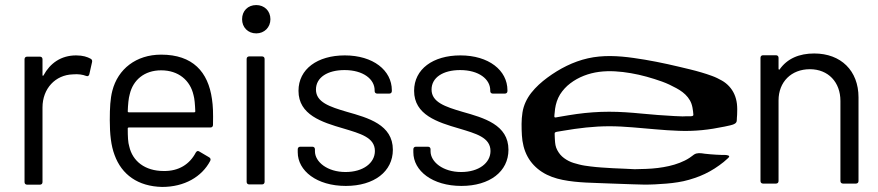

<svg xmlns="http://www.w3.org/2000/svg" viewBox="-20 -730 3469 759"><path d="M281 -511C221 -511 178 -480 152 -432C150 -429 148 -430 148 -434V-496C148 -502 144 -506 138 -506H87C81 -506 77 -502 77 -496V-10C77 -4 81 0 87 0H138C144 0 148 -4 148 -10V-305C148 -380 199 -434 268 -436C290 -438 307 -435 320 -430C327 -427 331 -430 333 -436L344 -485C345 -490 344 -495 338 -498C325 -505 308 -511 281 -511Z M818 -338C803 -446 742 -514 617 -514C518 -514 446 -457 424 -371C416 -340 414 -304 414 -255C414 -199 419 -154 433 -117C461 -40 525 7 621 9C709 9 778 -31 811 -94C814 -100 812 -105 807 -108L768 -131C762 -135 758 -133 754 -127C730 -81 687 -53 627 -54C553 -54 504 -93 491 -151C486 -166 485 -191 485 -222C485 -225 487 -226 489 -226H812C818 -226 822 -230 822 -236C823 -286 822 -311 818 -338ZM617 -452C686 -452 732 -412 745 -354C749 -341 751 -317 752 -290C752 -287 750 -286 748 -286H489C487 -286 485 -287 485 -290C486 -317 488 -341 493 -358C506 -413 550 -452 617 -452Z M993 -598C1025 -598 1049 -622 1049 -654C1049 -687 1025 -710 993 -710C960 -710 937 -687 937 -654C937 -622 960 -598 993 -598ZM965 -1H1016C1022 -1 1026 -5 1026 -11V-497C1026 -503 1022 -507 1016 -507H965C959 -507 955 -503 955 -497V-11C955 -5 959 -1 965 -1Z M1347 5C1459 5 1533 -52 1533 -138C1533 -237 1436 -264 1351 -288C1283 -308 1229 -326 1229 -376C1229 -424 1275 -453 1342 -453C1416 -453 1461 -417 1461 -373V-370C1461 -364 1465 -360 1471 -360H1519C1525 -360 1529 -364 1529 -370V-373C1529 -452 1455 -511 1343 -511C1235 -511 1160 -457 1160 -371C1160 -276 1252 -247 1338 -222C1404 -202 1462 -187 1462 -133C1462 -86 1416 -50 1346 -50C1274 -50 1225 -90 1225 -132V-140C1225 -146 1221 -150 1215 -150H1167C1161 -150 1157 -146 1157 -140V-128C1157 -55 1232 5 1347 5Z M1804 5C1916 5 1990 -52 1990 -138C1990 -237 1893 -264 1808 -288C1740 -308 1686 -326 1686 -376C1686 -424 1732 -453 1799 -453C1873 -453 1918 -417 1918 -373V-370C1918 -364 1922 -360 1928 -360H1976C1982 -360 1986 -364 1986 -370V-373C1986 -452 1912 -511 1800 -511C1692 -511 1617 -457 1617 -371C1617 -276 1709 -247 1795 -222C1861 -202 1919 -187 1919 -133C1919 -86 1873 -50 1803 -50C1731 -50 1682 -90 1682 -132V-140C1682 -146 1678 -150 1672 -150H1624C1618 -150 1614 -146 1614 -140V-128C1614 -55 1689 5 1804 5Z M2488.8 -61.1C2488.8 -61.8 2410.5 -64.3 2403.7 -65C2373.8 -66.9 2343.8 -68.2 2314.1 -72.1C2299 -74 2283.8 -75.9 2269.3 -79.8C2255.2 -83.4 2240.3 -87.2 2227.5 -94C2215.2 -100.4 2203.6 -108.5 2194.6 -119.1C2185.9 -129.8 2178.5 -142.6 2175.9 -156.2C2174.6 -163.3 2174 -170 2173.6 -177.1C2173.6 -181 2173 -185.2 2173 -189.1C2173 -192.3 2173 -195.8 2172.7 -199C2172.4 -201.9 2172.4 -205.2 2174.9 -206.8C2177.2 -208.4 2180.7 -208.7 2183.6 -209.4C2191.4 -210.6 2198.8 -211.9 2206.5 -213.2C2266.8 -223.5 2327.3 -230.9 2388.9 -230.9C2450.1 -230.9 2511.4 -223.5 2572.6 -218.7C2602.5 -216.1 2632.8 -213.9 2663.1 -212.9C2693.4 -211.6 2724 -212.6 2754.3 -215.5C2784.6 -218.4 2814.9 -223.5 2844.9 -229.7C2852.3 -231.3 2859.4 -232.9 2866.8 -234.5C2873.6 -236.1 2880.3 -238 2886.1 -241.9C2890.6 -245.1 2892.6 -249.3 2892.6 -254.8C2892.6 -261.9 2893.5 -269 2893.9 -276.1C2894.5 -290.9 2894.8 -304.7 2893.2 -319.2C2891.6 -332.5 2888.4 -345.3 2882.9 -357.6C2872.9 -380.1 2855.5 -399.2 2833.9 -411.4C2827.8 -414.9 2821.4 -418.2 2814.9 -421.4C2808.5 -424.6 2801.7 -427.2 2794.9 -429.8C2781.1 -434.9 2767.2 -439.4 2753 -443.6C2724 -452.3 2693.7 -459.1 2664.1 -466.2C2604.5 -480.4 2544.5 -492.6 2484 -501C2424.3 -509.4 2363.1 -512.9 2303.8 -499.4C2245.5 -486.2 2191.7 -458.4 2143.7 -423C2120.1 -405.6 2098.2 -385.9 2080.2 -363.1C2062.5 -340.5 2049.9 -314.1 2045.4 -285.4C2040.6 -255.4 2041.5 -225.1 2043.1 -195.2C2044.7 -166.2 2051.5 -136.5 2065.7 -110.7C2078.9 -86.3 2099.2 -65.3 2122.7 -50.2C2147.5 -34.1 2175.6 -24.7 2204.3 -18.9C2264.8 -6.7 2327.7 -7.6 2389.2 -4.7C2419.2 -3.4 2449.5 -2.5 2479.8 -1.5C2509.7 -0.2 2539.7 0.4 2569.4 -1.2C2599.6 -2.8 2629.6 -4.7 2659.6 -9.6C2689.6 -14.1 2718.2 -22.8 2746.3 -33.7C2773.7 -44.7 2799.8 -59.2 2823.6 -76.6C2835.2 -85 2846.5 -93.7 2856.8 -103.7C2858.7 -105.6 2862.9 -109.1 2862.6 -112C2862.3 -114.6 2858.1 -115.6 2855.8 -116.2C2848.7 -118.2 2841 -117.2 2833.9 -117.5C2818.8 -118.2 2803.3 -118.5 2788.2 -120.1C2780.7 -120.7 2773.3 -121.4 2765.9 -122.3C2758.2 -123.3 2750.8 -124.9 2743 -124.6C2736.3 -124.3 2729.5 -123 2723.7 -119.1C2717.6 -114.9 2712.1 -110.1 2706 -106.2C2694.1 -98.2 2680.5 -91.7 2667.3 -86.6C2639.3 -75.6 2610.3 -69.8 2580.6 -66C2550 -62.1 2519.4 -61.8 2488.8 -61.1ZM2678 -269.9C2667.3 -270.3 2656.7 -270.6 2645.7 -271.2C2602.9 -273.2 2560 -277 2517.2 -280.9C2474.3 -285.1 2431.1 -288.3 2387.9 -288.3C2345.1 -288.3 2302.2 -285.1 2259.7 -279.3C2238.1 -276.4 2216.8 -272.5 2195.6 -269C2190.7 -268 2185.6 -267.4 2180.7 -266.4C2177.2 -265.7 2171.7 -264.1 2171.4 -269.3C2171.1 -274.1 2172.4 -279.6 2172.7 -284.4C2173 -289.6 2173.6 -294.7 2174.3 -299.9C2177.2 -319.9 2183.3 -339.2 2193.9 -356.6C2204.6 -373.4 2218.4 -388.5 2234.2 -400.4C2267.1 -425.6 2307.1 -440.4 2348 -445.9C2389.9 -451.4 2432.4 -447.8 2474 -440.7C2515.9 -433.6 2557.1 -421.7 2597.1 -407.5C2616.7 -400.4 2635.7 -391.4 2653.8 -381.4C2670.9 -372.1 2687 -360.8 2699.2 -345.3C2705.3 -337.6 2710.2 -328.9 2713.4 -319.9C2716.9 -309.9 2718.6 -299.6 2719.8 -289.3C2720.2 -286.7 2720.2 -284.1 2720.5 -281.5C2720.5 -279.6 2721.5 -276.7 2720.8 -274.8C2719.8 -270.6 2712.1 -270.3 2708.6 -270.3C2705.7 -270.3 2678 -270.6 2678 -269.9Z M3198.7 -518.6C3139.3 -518.6 3092 -498.5 3061.8 -455.4C3059.8 -453.4 3057.7 -455.4 3057.7 -458.4V-501.6C3057.7 -507.6 3053.7 -511.6 3047.7 -511.6H2996.3C2990.3 -511.6 2986.3 -507.6 2986.3 -501.6V-14.4C2986.3 -8.3 2990.3 -4.3 2996.3 -4.3H3047.7C3053.7 -4.3 3057.7 -8.3 3057.7 -14.4V-333.1C3057.7 -406.3 3108.1 -456.4 3181.6 -456.4C3254 -456.4 3302.3 -405.3 3302.3 -331.1V-14.4C3302.3 -8.3 3306.4 -4.3 3312.4 -4.3H3363.7C3369.8 -4.3 3373.8 -8.3 3373.8 -14.4V-345.2C3373.8 -450.4 3304.4 -518.6 3198.7 -518.6Z"/></svg>

Font: Elastic
Style: elastic
Weight: 400
Designer: Jeremy Tribby
Foundry: Tribby Type
Version: Version 1.422;hotconv 1.0.109;makeotfexe 2.5.65596